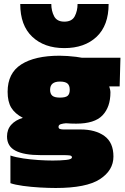

<svg xmlns="http://www.w3.org/2000/svg" viewBox="-20 -762 626 958"><path d="M301 -522Q201 -522 141 -578.5Q81 -635 81 -742H236Q236 -708 250 -681Q264 -654 301 -654Q339 -654 353 -681Q367 -708 367 -742H522Q522 -635 462 -578.5Q402 -522 301 -522ZM258 176Q223 176 179 173.5Q135 171 95 165.5Q55 160 32 152V14Q59 23 96 28.5Q133 34 172 36.5Q211 39 243 39Q281 39 310 36Q339 33 339 23Q339 15 327.5 13.5Q316 12 297 12H183Q100 12 57.5 -10Q15 -32 15 -81Q15 -116 36 -139.5Q57 -163 94 -174Q54 -195 36 -225Q18 -255 18 -304Q18 -397 86 -440.5Q154 -484 277 -484Q295 -484 317.5 -482.5Q340 -481 359.5 -478.5Q379 -476 388 -474H581L577 -331H525Q527 -325 529 -316.5Q531 -308 531 -301Q531 -228 491.5 -186.5Q452 -145 360 -145Q350 -145 335 -145.5Q320 -146 309 -147Q295 -146 283.5 -142.5Q272 -139 272 -129Q272 -121 279 -118.5Q286 -116 298 -116H382Q456 -116 501 -83.5Q546 -51 546 19Q546 88 478.5 132Q411 176 258 176ZM279 -275Q307 -275 317.5 -284Q328 -293 328 -314Q328 -336 316.5 -345.5Q305 -355 279 -355Q230 -355 230 -314Q230 -294 241 -284.5Q252 -275 279 -275Z"/></svg>

Font: Boz Display
Style: Regular
Weight: 900
Version: Version 2.000; ttfautohint (v1.8.3)